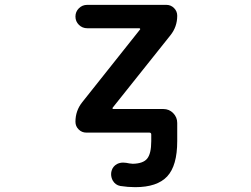

<svg xmlns="http://www.w3.org/2000/svg" viewBox="-20 -566 1040 794"><path d="M539.1 208Q508.8 208 477.5 203.1Q457 199.2 446.3 180.7Q439.5 168 439.5 154.3Q439.5 147.5 441.4 140.6Q446.3 122.1 463.9 112.3Q475.6 106.4 489.3 106.4Q495.1 106.4 502 107.4Q515.6 110.4 529.3 111.3Q571.3 110.4 587.9 90.8Q605.5 70.3 605.5 17.6V-9.8Q605.5 -17.6 597.7 -17.6H336.9Q318.4 -17.6 305.2 -30.8Q292 -43.9 292 -62.5Q292 -108.4 320.3 -143.6L558.6 -443.4Q560.5 -444.3 559.6 -446.8Q558.6 -449.2 555.7 -449.2H340.8Q320.3 -449.2 306.2 -463.4Q292 -477.5 292 -497.6Q292 -517.6 306.2 -531.7Q320.3 -545.9 340.8 -545.9H668Q686.5 -545.9 699.7 -532.7Q712.9 -519.5 712.9 -501Q712.9 -455.1 684.6 -419.9L446.3 -121.1Q444.3 -119.1 445.3 -117.2Q446.3 -115.2 449.2 -115.2H655.3Q679.7 -115.2 696.3 -98.1Q712.9 -81.1 712.9 -57.6V17.6Q712.9 119.1 671.4 163.6Q629.9 208 539.1 208Z"/></svg>

Font: Rounded Mgen+ 1mn medium
Style: Regular
Weight: 500
Designer: [Source Han Sans]
Ryoko NISHIZUKA  (kana & ideographs); Paul D. Hunt (Latin, Greek & Cyrillic); Wenlong ZHANG  (bopomofo
Version: Version 1.059.20150602